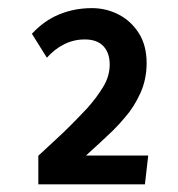

<svg xmlns="http://www.w3.org/2000/svg" viewBox="-20 -745 446 482"><path d="M76.2 -282.2V-354Q99.6 -376 118.4 -393.1Q137.2 -410.2 156 -429Q174.8 -447.8 199.2 -473.6Q222.7 -500 239 -526.9Q255.4 -553.7 255.4 -583Q255.4 -612.3 239.5 -629.2Q223.6 -646 192.9 -646Q165 -646 140.9 -633.8Q116.7 -621.6 97.7 -600.1L60.1 -660.2Q90.8 -693.4 128.9 -709Q167 -724.6 210.9 -724.6Q246.6 -724.6 277.8 -708.5Q309.1 -692.4 328.6 -661.6Q348.1 -630.9 348.1 -586.4Q348.1 -545.9 332.3 -511Q316.4 -476.1 294.9 -451.7Q278.8 -432.1 262.9 -416.7Q247.1 -401.4 231 -386.7Q214.8 -372.1 195.8 -354.5H352.1L343.8 -282.2Z"/></svg>

Font: Comme
Style: Bold
Weight: 700
Version: Version 1.000;gftools[0.9.27]